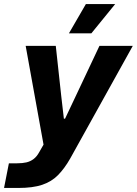

<svg xmlns="http://www.w3.org/2000/svg" viewBox="-59 -763 677 950"><path d="M-39 167 -15 45H26Q52 45 71.5 40.5Q91 36 107 24Q123 12 135 -10L167 -66L163 -11L68 -536H217L244 -288L257 -176H263L316 -288L433 -536H598L288 22Q260 71 228 103.5Q196 136 149.5 151.5Q103 167 32 167ZM282 -598 366 -743H511L393 -598Z"/></svg>

Font: Mona Sans ExtraLight
Style: Bold Italic
Weight: 700
Italic angle: -11.6951°
Version: Version 2.000